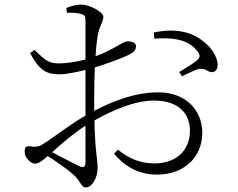

<svg xmlns="http://www.w3.org/2000/svg" viewBox="-20 -786 1040 840"><path d="M655 -617C726 -622 803 -618 845 -560C856 -545 856 -537 845 -525C831 -511 785 -483 764 -471L776 -452C797 -462 834 -481 850 -484C884 -490 890 -466 912 -471C927 -474 933 -489 932 -506C928 -566 856 -632 784 -646C742 -655 704 -654 653 -644ZM170 -157C153 -146 141 -141 113 -146C93 -149 88 -141 88 -122C88 -109 92 -98 104 -86C113 -76 123 -70 133 -70C145 -70 158 -76 189 -103C228 -79 280 -41 300 -23C332 5 335 34 355 34C383 34 407 -8 407 -52C407 -87 396 -125 393 -259C473 -304 569 -346 654 -346C762 -346 811 -289 811 -213C811 -135 758 -71 655 -71C587 -71 537 -98 496 -131L479 -114C533 -48 600 -22 666 -22C790 -22 865 -103 865 -204C865 -310 786 -382 674 -382C573 -382 478 -346 392 -301V-348C392 -396 393 -446 395 -491C443 -506 507 -528 545 -547C565 -557 575 -568 575 -583C575 -600 557 -605 539 -605C515 -605 480 -569 398 -540C401 -585 405 -621 410 -643C417 -674 432 -690 432 -712C432 -735 370 -766 336 -766C314 -766 289 -759 270 -751L273 -730C299 -731 317 -730 334 -725C350 -721 354 -716 354 -696V-526C313 -515 277 -510 249 -509C195 -507 183 -517 131 -568L112 -554C156 -466 197 -461 242 -461C271 -461 317 -471 354 -480V-280C288 -243 208 -180 170 -157ZM354 -236V-77C354 -57 347 -49 325 -60C293 -75 245 -101 208 -120C253 -161 305 -205 354 -236Z"/></svg>

Font: Noto Serif KR Light
Style: Regular
Weight: 300
Designer: Ryoko NISHIZUKA 西塚涼子 (kana & ideographs); Frank Grießhammer (Latin, Greek & Cyrillic); Wenlong ZHANG 张文龙 (bopomofo); San
Foundry: Adobe
Version: Version 2.001;hotconv 1.1.0;makeotfexe 2.6.0